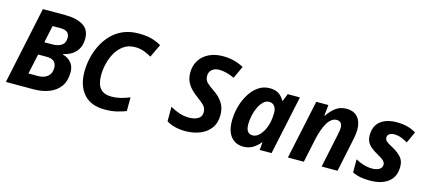

<svg xmlns="http://www.w3.org/2000/svg" viewBox="-57 -1215 3806 1715"><g transform="rotate(15 1846.5 -357.5)"><path d="M26 0 177 -714H385Q487 -714 549 -677Q611 -640 611 -555Q611 -482 570 -435Q529 -388 455 -372V-368Q504 -355 533 -320.5Q562 -286 562 -233Q562 -152 525 -100.5Q488 -49 424 -24.5Q360 0 281 0ZM266 -431H339Q392 -431 424.5 -452.5Q457 -474 457 -523Q457 -590 374 -590H300ZM201 -125H289Q344 -125 377.5 -152.5Q411 -180 411 -232Q411 -270 389 -290.5Q367 -311 322 -311H241Z M942 10Q812 10 746 -66Q680 -142 680 -270Q680 -333 694.5 -397.5Q709 -462 738.5 -520.5Q768 -579 813 -625.5Q858 -672 920 -698.5Q982 -725 1062 -725Q1130 -725 1177.5 -712.5Q1225 -700 1272 -674L1214 -552Q1180 -572 1143.5 -585.5Q1107 -599 1062 -599Q1002 -599 958.5 -569Q915 -539 887 -491Q859 -443 845.5 -386.5Q832 -330 832 -278Q832 -197 865.5 -157Q899 -117 972 -117Q1012 -117 1054 -127.5Q1096 -138 1137 -155V-28Q1107 -16 1057 -3Q1007 10 942 10Z M1686 10Q1632 10 1587.5 -2Q1543 -14 1512 -34V-168Q1556 -143 1599 -129Q1642 -115 1687 -115Q1736 -115 1769.5 -134Q1803 -153 1803 -193Q1803 -234 1779 -257.5Q1755 -281 1717 -309Q1687 -330 1659 -357.5Q1631 -385 1613 -421.5Q1595 -458 1595 -507Q1595 -570 1625 -619Q1655 -668 1710.5 -696Q1766 -724 1840 -724Q1896 -724 1943 -712Q1990 -700 2034 -676L1981 -562Q1904 -598 1840 -598Q1800 -598 1774 -576.5Q1748 -555 1748 -518Q1748 -480 1771 -457.5Q1794 -435 1836 -407Q1895 -368 1924.5 -321Q1954 -274 1954 -211Q1954 -136 1917.5 -87Q1881 -38 1820.5 -14Q1760 10 1686 10Z M2220 10Q2180 10 2145 -9.5Q2110 -29 2088 -72.5Q2066 -116 2066 -188Q2066 -255 2084 -320Q2102 -385 2135 -438.5Q2168 -492 2214.5 -524Q2261 -556 2319 -556Q2371 -556 2403.5 -534Q2436 -512 2454 -476H2458L2486 -546H2599L2483 0H2373L2380 -71H2376Q2347 -35 2309.5 -12.5Q2272 10 2220 10ZM2278 -109Q2308 -109 2334 -133Q2360 -157 2378.5 -194.5Q2397 -232 2405 -275Q2412 -311 2412 -357Q2412 -392 2394 -414.5Q2376 -437 2344 -437Q2317 -437 2293.5 -415.5Q2270 -394 2252.5 -359Q2235 -324 2225 -281Q2215 -238 2215 -195Q2215 -109 2278 -109Z M2750 -546H2862L2852 -445H2856Q2888 -494 2929.5 -525Q2971 -556 3028 -556Q3098 -556 3133.5 -513.5Q3169 -471 3169 -399Q3169 -366 3158 -311L3093 0H2946L3013 -319Q3021 -356 3021 -377Q3021 -437 2968 -437Q2943 -437 2921.5 -420.5Q2900 -404 2883 -375Q2866 -346 2852.5 -308Q2839 -270 2829 -226L2781 0H2634Z M3395 10Q3342 10 3303.5 2.5Q3265 -5 3231 -22V-143Q3268 -122 3307 -110.5Q3346 -99 3387 -99Q3422 -99 3449 -113.5Q3476 -128 3476 -158Q3476 -178 3460 -194Q3444 -210 3394 -238Q3343 -266 3315.5 -298Q3288 -330 3288 -382Q3288 -467 3343 -511.5Q3398 -556 3496 -556Q3543 -556 3587 -545.5Q3631 -535 3673 -510L3625 -405Q3596 -422 3563.5 -434Q3531 -446 3499 -446Q3475 -446 3456 -434.5Q3437 -423 3437 -400Q3437 -380 3453 -366Q3469 -352 3511 -330Q3560 -304 3592.5 -270Q3625 -236 3625 -180Q3625 -86 3562.5 -38Q3500 10 3395 10Z"/></g></svg>

Font: BC Sans
Style: Bold Italic
Weight: 700
Italic angle: -12°
Designer: Monotype Design Team
Province of B.C.
Foundry: Monotype Imaging Inc.
Version: Version 2.000;GOOG;noto-source:20170915:90ef993387c0